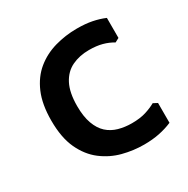

<svg xmlns="http://www.w3.org/2000/svg" viewBox="-128 -637 749 764"><g transform="rotate(-30 247.0 -255.0)"><path d="M323 12Q274 12 226 -0.5Q178 -13 138 -43.5Q98 -74 74 -125.5Q50 -177 50 -255Q50 -330 72 -381Q94 -432 132 -463Q170 -494 219 -508Q268 -522 321 -522Q360 -522 390 -516Q420 -510 446 -499V-407L427 -397Q406 -410 380 -417Q354 -424 320 -424Q276 -424 241.5 -407.5Q207 -391 187.5 -353.5Q168 -316 168 -254Q168 -206 180 -173Q192 -140 213 -121Q234 -102 262.5 -94Q291 -86 323 -86Q361 -86 388 -94.5Q415 -103 434 -114L453 -104V-13Q425 -1 393 5.5Q361 12 323 12Z"/></g></svg>

Font: AR One Sans SemiBold
Style: Regular
Weight: 600
Designer: Niteesh Yadav
Foundry: Niteesh Yadav
Version: Version 1.001;gftools[0.9.33]